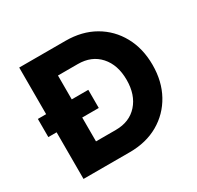

<svg xmlns="http://www.w3.org/2000/svg" viewBox="-151 -873 1071 1045"><g transform="rotate(-30 384.5 -350.0)"><path d="M89 0V-293H37V-407H89V-700H380Q483 -700 560.5 -655.5Q638 -611 681.5 -532Q725 -453 725 -350Q725 -247 681.5 -168Q638 -89 560.5 -44.5Q483 0 380 0ZM354 -293H250V-143H375Q461 -143 511.5 -199.5Q562 -256 562 -350Q562 -444 511.5 -500.5Q461 -557 375 -557H250V-407H354Z"/></g></svg>

Font: Readex Pro bold
Style: Bold
Weight: 700
Designer: Bonnie Shaver-Troup, Thomas Jockin
Foundry: Lexend
Version: Version 1.200; ttfautohint (v1.8.3)